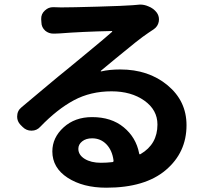

<svg xmlns="http://www.w3.org/2000/svg" viewBox="-20 -787 908 858"><path d="M430.7 -59.6Q457 -59.6 481.4 -62.5Q488.3 -62.5 487.3 -70.3Q481.4 -115.2 455.6 -142.1Q429.7 -168.9 391.6 -168.9Q364.3 -168.9 347.2 -155.3Q330.1 -141.6 330.1 -122.1Q330.1 -94.7 358.4 -77.1Q386.7 -59.6 430.7 -59.6ZM594.7 -765.6Q599.6 -766.6 605.5 -766.6Q625 -766.6 642.6 -758.8Q666 -750 680.7 -730.5Q690.4 -716.8 690.4 -700.2Q690.4 -695.3 689.5 -690.4Q685.5 -668.9 667 -656.2Q655.3 -648.4 643.6 -640.6Q620.1 -625 585 -597.2Q549.8 -569.3 496.1 -524.9Q442.4 -480.5 430.7 -470.7Q429.7 -469.7 430.2 -468.8Q430.7 -467.8 431.6 -467.8Q468.8 -476.6 517.6 -476.6Q643.6 -476.6 728.5 -406.2Q813.5 -335.9 813.5 -227.5Q813.5 -105.5 720.7 -26.9Q627.9 51.8 455.1 51.8Q350.6 51.8 282.2 7.3Q213.9 -37.1 213.9 -110.4Q213.9 -171.9 264.2 -217.8Q314.5 -263.7 391.6 -263.7Q477.5 -263.7 532.7 -218.3Q587.9 -172.9 601.6 -102.5Q602.5 -94.7 608.4 -98.6Q683.6 -142.6 683.6 -230.5Q683.6 -295.9 625 -337.4Q566.4 -378.9 478.5 -378.9Q384.8 -378.9 310.1 -338.9Q235.4 -298.8 160.2 -220.7Q144.5 -203.1 121.1 -203.1Q120.1 -203.1 120.1 -203.1Q97.7 -203.1 81.1 -219.7L71.3 -229.5Q56.6 -245.1 56.6 -265.6Q56.6 -292 76.2 -307.6Q99.6 -327.1 175.8 -391.1Q252 -455.1 279.3 -476.6Q292 -487.3 371.6 -552.7Q451.2 -618.2 480.5 -644.5Q482.4 -645.5 481.4 -647Q480.5 -648.4 479.5 -648.4Q345.7 -645.5 247.1 -637.7Q236.3 -637.7 223.6 -636.7Q221.7 -636.7 218.8 -636.7Q198.2 -636.7 182.6 -649.4Q165 -665 165 -687.5L164.1 -701.2Q163.1 -724.6 180.7 -740.2Q196.3 -754.9 216.8 -754.9Q218.8 -754.9 219.7 -754.9Q237.3 -753.9 252.9 -753.9Q299.8 -753.9 417 -757.3Q534.2 -760.7 572.3 -763.7Q584 -764.6 594.7 -765.6Z"/></svg>

Font: Gen Jyuu Gothic P Bold
Style: Bold
Weight: 700
Designer: [Source Han Sans]
Ryoko NISHIZUKA  (kana & ideographs); Paul D. Hunt (Latin, Greek & Cyrillic); Wenlong ZHANG  (bopomofo
Version: Version 1.002.20150607